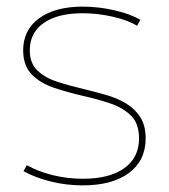

<svg xmlns="http://www.w3.org/2000/svg" viewBox="-20 -550 510 580"><path d="M230 10Q181 10 134 -1.5Q87 -13 51 -33L61 -51Q95 -32 139 -21Q183 -10 230 -10Q311 -10 355.5 -42Q400 -74 400 -132Q400 -177 375.5 -201Q351 -225 312 -238Q273 -251 228 -261Q185 -271 144 -284.5Q103 -298 76.5 -324.5Q50 -351 50 -398Q50 -460 98.5 -495Q147 -530 230 -530Q277 -530 325.5 -519Q374 -508 404 -490L394 -472Q367 -489 321 -499.5Q275 -510 230 -510Q154 -510 112 -480.5Q70 -451 70 -398Q70 -359 93 -337Q116 -315 153 -303Q190 -291 233 -281Q266 -273 299.5 -263.5Q333 -254 360 -238Q387 -222 403.5 -196.5Q420 -171 420 -132Q420 -65 369.5 -27.5Q319 10 230 10Z"/></svg>

Font: M PLUS 2 Thin
Style: Regular
Weight: 100
Designer: Coji Morishita
Foundry: UNDERFOREST DESIGN
Version: Version 1.001